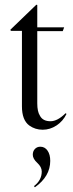

<svg xmlns="http://www.w3.org/2000/svg" viewBox="-20 -540 308 814"><path d="M134 -520 138 -519V-424H252L246 -408H138V-102Q138 -67 149 -50Q161 -26 194 -26Q224 -26 258 -60L262 -57Q247 -26 219.5 -8Q192 10 161 10Q129 10 104 -8Q73 -31 73 -89V-409H26L24 -414ZM128 254 124 249Q157 224 157 187Q157 168 138 150.5Q119 133 119 116Q119 101 128 91.5Q137 82 151 82Q170 82 181.5 98.5Q193 115 193 142Q193 208 128 254Z"/></svg>

Font: Libre Caslon Display
Style: Regular
Weight: 400
Designer: Pablo Impallari, Rodrigo Fuenzalida
Foundry: Pablo Impallari, Rodrigo Fuenzalida
Version: Version 1.002